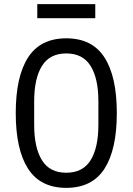

<svg xmlns="http://www.w3.org/2000/svg" viewBox="-20 -895 640 927"><path d="M56 -349Q56 -525 115.5 -617.5Q175 -710 300 -710Q425 -710 484.5 -617.5Q544 -525 544 -349Q544 -173 484.5 -80.5Q425 12 300 12Q175 12 115.5 -80.5Q56 -173 56 -349ZM455 -292V-406Q455 -516 417.5 -576.5Q380 -637 300 -637Q220 -637 182.5 -576.5Q145 -516 145 -406V-292Q145 -182 182.5 -121.5Q220 -61 300 -61Q380 -61 417.5 -121.5Q455 -182 455 -292ZM160 -875H440V-807H160Z"/></svg>

Font: iA Writer Mono V
Style: Regular
Weight: 400
Designer: Mike Abbink, Paul van der Laan, Pieter van Rosmalen
Foundry: Bold Monday
Version: Version 2.000